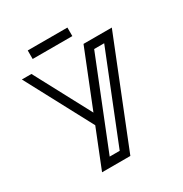

<svg xmlns="http://www.w3.org/2000/svg" viewBox="-184 -946 1034 1085"><g transform="rotate(-30 332.5 -403.0)"><path d="M408.7 -750.5H149.9V-806.2H408.7ZM316.4 -55.2 544.4 -625.5H479L251 -55.2ZM354 0H169.4L269 -249.5L39.1 -680.7H101.6L295.9 -316.4L441.4 -680.7H626Z"/></g></svg>

Font: X Company
Style: Regular
Weight: 400
Designer: GGBotNet
Foundry: GGBotNet
Version: 0.90